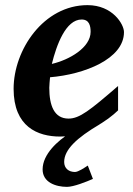

<svg xmlns="http://www.w3.org/2000/svg" viewBox="-20 -520 519 748"><path d="M322 125C310 133 285 150 272 150C248 150 230 136 230 111C230 63 279 17 369 -36L252 -1C205 28 146 81 146 140C146 191 198 208 241 208C267 208 317 188 342 177ZM463 -395C463 -425 419 -500 321 -500C150 -500 33 -326 33 -174C33 -26 127 12 214 12C311 12 401 -52 440 -90V-185C330 -90 290 -58 247 -58C191 -58 172 -109 172 -178C172 -189 174 -207 175 -219C308 -230 463 -290 463 -395ZM333 -396C333 -335 251 -287 182 -271C200 -344 236 -444 298 -444C328 -444 333 -419 333 -396Z"/></svg>

Font: Veleka
Style: Bold Italic
Weight: 700
Italic angle: -12°
Designer: Stefan Peev, Context Ltd, 2016; SIL International, 1997-2014.
Foundry: Stefan Peev, Context Ltd, 2016
Version: Version 5.000